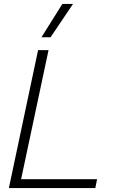

<svg xmlns="http://www.w3.org/2000/svg" viewBox="-20 -953 586 973"><path d="M296 -933H350L236 -764H190ZM173 -699H226L87 -45H472L463 0H25Z"/></svg>

Font: Prompt ExtraLight
Style: Italic
Weight: 275
Italic angle: -12°
Designer: Katatrad Team
Foundry: CadsonDemak
Version: Version 1.000